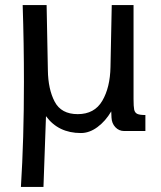

<svg xmlns="http://www.w3.org/2000/svg" viewBox="-20 -520 640 762"><path d="M75 -194.5Q75 -348.5 70 -500H165L170 -241Q171 -166 197 -116.5Q223 -67 288.5 -67Q355 -67 386 -120Q417 -173 418.5 -254L423.5 -500H510V-126.5Q510 -97 512.5 -85Q515 -73 524.5 -68.2Q534 -63.5 557 -63.5V0H473Q452 0 437.8 -15.2Q423.5 -30.5 422.5 -53.5L421.5 -78Q399 -39.5 367 -15.8Q335 8 301 8Q211.5 8 162.5 -59L152.5 222H63Q75 32 75 -194.5Z"/></svg>

Font: JuliaMono Medium
Style: Regular
Weight: 500
Monospace: yes
Designer: cormullion
Foundry: corm
Version: Version 0.054; ttfautohint (v1.8.4)